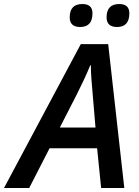

<svg xmlns="http://www.w3.org/2000/svg" viewBox="-78 -933 691 953"><path d="M-58 0H67L168 -197H404L424 0H539L459 -714H323ZM219 -300 305 -468Q324 -506 340.5 -541.5Q357 -577 370 -609H373Q373 -576 376 -538Q379 -500 382 -466L396 -300ZM503 -799Q564 -799 564 -867Q564 -913 514 -913Q451 -913 451 -847Q451 -799 503 -799ZM320 -799Q381 -799 381 -867Q381 -913 331 -913Q268 -913 268 -847Q268 -799 320 -799Z"/></svg>

Font: Noto Sans UI Medium
Style: Italic
Weight: 500
Italic angle: -12°
Designer: Monotype Design Team
Foundry: Monotype Imaging Inc.
Version: Version 1.901